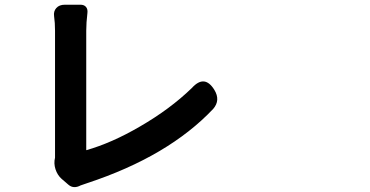

<svg xmlns="http://www.w3.org/2000/svg" viewBox="-20 -753 1540 799"><path d="M264.6 15.6 236.3 -8.8Q218.8 -24.4 210.9 -48.8Q203.1 -73.2 209 -96.7Q209 -101.6 209 -106.4V-625Q209 -658.2 205.1 -685.5Q202.1 -706.1 214.4 -719.7Q226.6 -733.4 250 -733.4H273.4H314.5Q330.1 -733.4 337.9 -724.1Q345.7 -714.8 343.8 -699.2Q338.9 -658.2 338.9 -625V-127.9Q445.3 -158.2 562.5 -226.6Q687.5 -298.8 778.3 -386.7Q831.1 -445.3 872.1 -378.9Q898.4 -335.9 867.2 -299.8Q680.7 -102.5 343.8 8.8Q335.9 11.7 315.4 18.6Q286.1 34.2 264.6 15.6Z"/></svg>

Font: Bpmf GenSen Rounded B
Style: B
Weight: 700
Foundry: But Ko
Version: Version 1.320